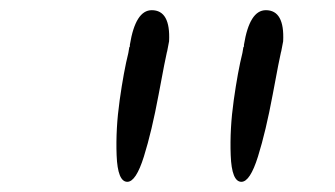

<svg xmlns="http://www.w3.org/2000/svg" viewBox="-20 -770 658 377"><path d="M230 -413Q211 -413 209 -465Q207 -517 215 -573.5Q223 -630 232 -666L234 -678Q234 -676 235 -679Q235 -680 235 -682Q246 -750 278 -750Q315 -750 312 -689L308 -668V-669Q305 -657 291.5 -584.5Q278 -512 262.5 -462.5Q247 -413 230 -413ZM454 -413Q435 -413 433 -465Q431 -517 439 -573.5Q447 -630 456 -666L458 -678Q458 -676 459 -679Q459 -680 459 -682Q470 -750 502 -750Q539 -750 536 -689L532 -668V-669Q529 -657 515.5 -584.5Q502 -512 486.5 -462.5Q471 -413 454 -413Z"/></svg>

Font: Hermit LightItalic
Style: Regular
Weight: 300
Italic angle: -10°
Designer: Pablo Caro
Version: Version 2.000;PS 002.000;hotconv 1.0.88;makeotf.lib2.5.64775